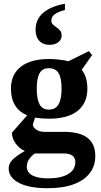

<svg xmlns="http://www.w3.org/2000/svg" viewBox="-20 -787 540 1028"><path d="M125.5 -169.4Q38.6 -206.1 38.6 -312.5Q38.6 -388.7 91.8 -429.9Q145 -471.2 244.1 -471.2Q265.1 -471.2 298.1 -467.5Q331.1 -463.9 346.2 -459L456.1 -513.2L473.1 -492.2L417.5 -413.1Q447.8 -376 447.8 -312.5Q447.8 -234.9 395.3 -193.1Q342.8 -151.4 242.2 -151.4Q203.6 -151.4 167.5 -157.2L155.8 -120.1Q156.7 -106 173.8 -93.5Q190.9 -81.1 215.8 -81.1H322.8Q490.2 -81.1 490.2 47.9Q490.2 101.1 461.2 139.4Q432.1 177.7 375.7 199.2Q319.3 220.7 235.4 220.7Q135.7 220.7 81.1 192.1Q26.4 163.6 26.4 113.8Q26.4 91.8 44.2 71.3Q62 50.8 113.3 21Q84.5 9.8 64.2 -18.1Q43.9 -45.9 43.9 -76.7ZM383.3 81.1Q383.3 34.7 321.3 34.7H166.5Q123.5 65.9 123.5 105.5Q123.5 136.7 153.6 152.3Q183.6 168 235.8 168Q306.6 168 345 145Q383.3 122.1 383.3 81.1ZM241.2 -200.2Q277.3 -200.2 293.5 -228.3Q309.6 -256.3 309.6 -312.5Q309.6 -368.7 293.7 -395.3Q277.8 -421.9 241.2 -421.9Q207.5 -421.9 192.1 -395.3Q176.8 -368.7 176.8 -312.5Q176.8 -256.3 191.9 -228.3Q207 -200.2 241.2 -200.2ZM170.4 -627.9Q170.4 -683.1 210.7 -718Q251 -752.9 327.6 -767.1V-733.4Q290.5 -723.6 272.7 -710.4Q254.9 -697.3 254.9 -675.8Q254.9 -663.6 263.4 -655.8Q272 -647.9 282.5 -640.6Q293 -633.3 301.5 -623.8Q310.1 -614.3 310.1 -598.1Q310.1 -575.2 292.2 -561Q274.4 -546.9 243.7 -546.9Q210 -546.9 190.2 -568.4Q170.4 -589.8 170.4 -627.9Z"/></svg>

Font: Liberation Serif
Style: Bold
Weight: 700
Designer: Steve Matteson
Foundry: Ascender Corporation
Version: Version 2.1.5